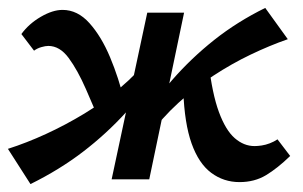

<svg xmlns="http://www.w3.org/2000/svg" viewBox="-27 -453 765 485"><path d="M50 12 -7 -77Q40 -92 89 -114.5Q138 -137 186 -166Q234 -195 277 -231.5Q320 -268 354 -311L386 -289Q342 -225 292 -170Q242 -115 182.5 -69.5Q123 -24 50 12ZM233 -127Q211 -180 190 -228Q169 -276 146.5 -306.5Q124 -337 95 -337Q88 -337 77.5 -334Q67 -331 59 -325L27 -367Q46 -393 76 -410.5Q106 -428 131 -428Q169 -428 199 -394.5Q229 -361 251 -308.5Q273 -256 287 -198ZM255 0 345 -421H438L350 0ZM349 -110 317 -132Q360 -196 408 -251Q456 -306 514 -352Q572 -398 643 -433L700 -354Q654 -338 606 -315Q558 -292 511.5 -261.5Q465 -231 423.5 -193Q382 -155 349 -110ZM578 7Q538 7 506.5 -16.5Q475 -40 457 -90.5Q439 -141 436 -223L500 -294Q509 -216 526 -170Q543 -124 566 -104Q589 -84 616 -84Q624 -84 634 -85.5Q644 -87 654.5 -91Q665 -95 674 -101L706 -59Q674 -28 645 -10.5Q616 7 578 7Z"/></svg>

Font: Ysabeau Office
Style: Bold Italic
Weight: 700
Italic angle: -12°
Designer: Christian Thalmann (Catharsis Fonts)
Version: Version 2.001;gftools[0.9.30]; featfreeze: tnum,lnum,ss02